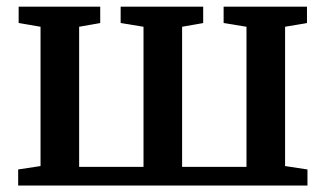

<svg xmlns="http://www.w3.org/2000/svg" viewBox="-20 -572 1004 592"><path d="M36 0V-49.5L105 -60V-489.5L37.5 -501V-551.5H289V-501L224 -489.5V-57.5H422.5V-489.5L352 -501V-551.5H606.5V-501L541.5 -489.5V-57.5H740V-489.5L669.5 -501V-551.5H926.5V-501L859 -489.5V-60L928 -49.5V0Z"/></svg>

Font: Merriweather 28pt SemiBold
Style: Regular
Weight: 600
Version: Version 2.100